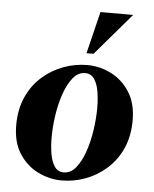

<svg xmlns="http://www.w3.org/2000/svg" viewBox="-52 -764 656 819"><g transform="rotate(5 275.5 -355.0)"><path d="M309 -490Q362 -490 410.5 -466Q459 -442 490.5 -393.5Q522 -345 522 -272Q522 -204 498.5 -151.5Q475 -99 434.5 -63Q394 -27 344.5 -8.5Q295 10 242 10Q190 10 141 -14Q92 -38 60.5 -86.5Q29 -135 29 -208Q29 -276 52.5 -328.5Q76 -381 116.5 -417Q157 -453 207 -471.5Q257 -490 309 -490ZM248 -25Q278 -25 300 -52Q322 -79 337 -122Q352 -165 359.5 -215.5Q367 -266 367 -312Q367 -349 361.5 -381.5Q356 -414 342 -434.5Q328 -455 303 -455Q273 -455 251 -428Q229 -401 214 -358Q199 -315 191.5 -265Q184 -215 184 -168Q184 -132 189.5 -99Q195 -66 209 -45.5Q223 -25 248 -25ZM485 -720 331 -540H301L345 -720Z"/></g></svg>

Font: Brygada 1918
Style: Italic
Weight: 400
Italic angle: -8°
Designer: Mateusz Machalski | Borys Kosmynka | Przemek Hoffer
Foundry: NIEPODLEGLA 2018
Version: Version 3.006